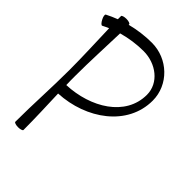

<svg xmlns="http://www.w3.org/2000/svg" viewBox="-257 -916 1027 1027"><g transform="rotate(45 256.0 -403.0)"><path d="M14 -692C26 -698 38 -704 50 -709C53 -606 58 -503 58 -400C58 -267 49 -133 49 0C49 5 63 10 80 10C97 10 111 5 111 0C111 -90 107 -180 104 -269C307 -279 489 -409 489 -600C489 -720 388 -816 267 -816C214 -816 162 -809 111 -796C111 -797 111 -798 111 -800C111 -805 97 -810 80 -810C63 -810 49 -805 49 -800C49 -792 49 -784 49 -776C27 -768 6 -758 -14 -748C-19 -745 -17 -731 -9 -716C-1 -700 9 -690 14 -692ZM102 -400C102 -510 108 -620 111 -731C161 -745 214 -753 267 -753C361 -753 445 -690 445 -600C445 -438 280 -339 103 -332C102 -354 102 -377 102 -400Z"/></g></svg>

Font: Nupuram ExtraLight
Style: Regular
Weight: 200
Designer: Santhosh Thottingal (santhosh.thottingal@gmail.com)
Foundry: SMC
Version: Version 1.000